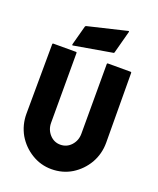

<svg xmlns="http://www.w3.org/2000/svg" viewBox="-135 -794 730 885"><g transform="rotate(20 230.0 -351.0)"><path d="M224.1 9.3Q171.4 9.3 126.7 -18.1Q82 -45.4 55.2 -90.8Q29.3 -137.2 29.3 -191.4L31.2 -533.7Q31.2 -537.6 35.2 -537.6H147Q150.4 -537.6 150.4 -533.7V-191.4Q150.4 -158.2 171.9 -134.3Q193.4 -110.8 224.1 -110.8Q255.9 -110.8 277.3 -134.3Q298.8 -158.2 298.8 -191.4V-533.7Q298.8 -537.6 302.7 -537.6H414.6Q418.5 -537.6 418.5 -533.7L420.4 -191.4Q420.4 -136.7 394 -90.3Q367.2 -44.9 323.2 -17.6Q278.8 9.3 224.1 9.3ZM119.1 -564.9 145 -661.1Q146 -664.1 150.4 -665.5L340.8 -710.9Q345.2 -711.4 343.8 -706.1L314.5 -596.2Q313.5 -591.8 309.1 -592.3L122.1 -560.1Q118.2 -560.1 119.1 -564.9Z"/></g></svg>

Font: WRV
Style: Display
Weight: 400
Designer: Will Viles x Danh Hong
Version: Version 8.001; ttfautohint (v1.8.3)